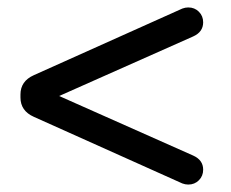

<svg xmlns="http://www.w3.org/2000/svg" viewBox="-20 -554 620 516"><path d="M486 -58Q478 -58 470 -61L71 -240Q35 -256 35 -292V-300Q35 -336 71 -352L470 -531Q478 -534 486 -534Q503 -534 514.5 -522.5Q526 -511 526 -494Q526 -468 499 -456L139 -296L499 -136Q526 -124 526 -98Q526 -81 514.5 -69.5Q503 -58 486 -58Z"/></svg>

Font: Varela Round
Style: Regular
Weight: 400
Designer: Joe Prince, Avraham Cornfeld
Foundry: Joe Prince, Avraham Cornfeld
Version: Version 3.010; ttfautohint (v1.8.4.7-5d5b)